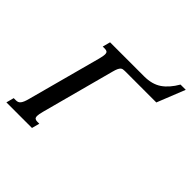

<svg xmlns="http://www.w3.org/2000/svg" viewBox="-223 -734 860 860"><g transform="rotate(45 207.0 -304.0)"><path d="M219.2 -474.6Q212.4 -474.6 207.5 -473.6Q202.6 -472.7 198.2 -468.8Q193.8 -464.8 189.9 -456.5Q186 -448.2 182.1 -433.1L88.9 -85Q83.5 -64.5 83.5 -54.7Q83.5 -43.9 88.4 -40.3Q93.3 -36.6 102.1 -36.6H115.2L105.5 0H-56.6L-46.9 -36.6H-33.2Q-26.4 -36.6 -21 -38.6Q-15.6 -40.5 -11.2 -45.9Q-6.8 -51.3 -2.9 -60.5Q1 -69.8 4.9 -85L98.6 -433.6Q104 -454.1 104 -463.9Q104 -474.6 99.1 -478.3Q94.2 -481.9 85.4 -481.9H71.8L81.5 -518.6H297.4Q347.2 -518.6 379.9 -540.8Q412.6 -563 438.5 -607.9H471.7L418.5 -474.6Z"/></g></svg>

Font: Arian Grqi
Style: Italic
Weight: 400
Italic angle: -15°
Designer: Ruben Hakobyan (Tarumian)
Foundry: Ruben Hakobyan (Tarumian)
Version: Version 1.002